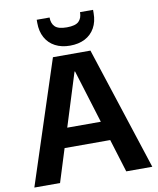

<svg xmlns="http://www.w3.org/2000/svg" viewBox="-98 -998 884 1074"><g transform="rotate(-10 344.0 -461.0)"><path d="M9 0 238 -700H451L679 0H531L346 -600H343L155 0ZM121 -188 158 -298H518L554 -188ZM344 -747Q296 -747 260 -766Q224 -785 204.5 -820.5Q185 -856 185 -904V-922H258Q258 -888 277 -869.5Q296 -851 344 -851Q393 -851 412 -869.5Q431 -888 431 -922H505V-904Q505 -855 485 -819.5Q465 -784 429 -765.5Q393 -747 344 -747Z"/></g></svg>

Font: DM Sans 36pt ExtraBold
Style: Regular
Weight: 800
Designer: Colophon Foundry, Jonny Pinhorn
Foundry: Colophon Foundry
Version: Version 4.004;gftools[0.9.30]